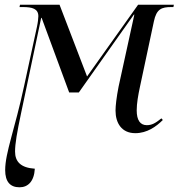

<svg xmlns="http://www.w3.org/2000/svg" viewBox="-20 -556 759 816"><path d="M63 240C99 240 125 215 128 161C68 157 44 131 44 88C44 55 52 8 70 -77L155 -480H157L274 -163H315L549 -494H551L484 -188C475 -142 471 -106 471 -86C471 -33 497 10 555 10C605 10 644 -18 672 -46L666 -53C641 -33 626 -24 604 -24C576 -24 561 -45 561 -87C561 -116 567 -151 575 -188L634 -465C645 -518 667 -526 708 -526H717L719 -536H567L350 -231L233 -536H65L63 -526H77C117 -526 143 -519 143 -487C143 -479 141 -460 137 -442L83 -193C43 -6 2 93 2 167C2 216 23 240 63 240Z"/></svg>

Font: Noto Serif Display SemiCondensed
Style: Italic
Weight: 400
Width: 4
Italic angle: -12°
Designer: Monotype Design Team
Foundry: Monotype Imaging Inc.
Version: Version 2.009